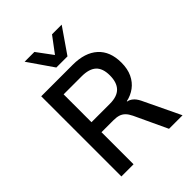

<svg xmlns="http://www.w3.org/2000/svg" viewBox="-258 -1062 1194 1194"><g transform="rotate(-45 339.5 -465.0)"><path d="M97 0V-705H374Q481 -705 539.5 -652Q598 -599 598 -500Q598 -445 579 -405Q560 -365 527 -340.5Q494 -316 452 -307V-304L461 -302Q479 -296 494.5 -280Q510 -264 525 -230L635 0H516L415 -216Q403 -241 388.5 -255.5Q374 -270 355 -276Q336 -282 308 -282H204V0ZM204 -370H366Q430 -370 460.5 -401.5Q491 -433 491 -495Q491 -557 459.5 -586Q428 -615 362 -615H204ZM290 -765 176 -930H262L339 -826L417 -930H502L388 -765Z"/></g></svg>

Font: Nunito Sans 7pt SemiCondensed SemiBold
Style: Regular
Weight: 600
Width: 4
Designer: Vernon Adams
Foundry: Vernon Adams
Version: Version 3.101;gftools[0.9.27]